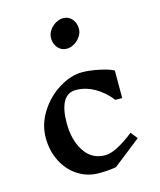

<svg xmlns="http://www.w3.org/2000/svg" viewBox="-125 -939 864 1038"><g transform="rotate(-15 306.5 -420.0)"><path d="M525 -504V-350H487Q448 -400 397.5 -428.5Q347 -457 293 -457Q247 -457 223.5 -416Q200 -375 200 -296Q200 -202 241 -138.5Q282 -75 358 -75Q415 -75 520 -157L550 -119L396 2Q356 10 300 10Q234 10 181.5 -24.5Q129 -59 99.5 -118Q70 -177 70 -248Q70 -325 113.5 -393Q157 -461 223 -501Q289 -541 351 -541Q392 -541 446.5 -529.5Q501 -518 525 -504ZM396 -773Q396 -750 382 -729.5Q368 -709 347 -697Q326 -685 306 -685Q276 -685 256.5 -707Q237 -729 237 -762Q237 -785 251 -805.5Q265 -826 286 -838Q307 -850 327 -850Q357 -850 376.5 -828Q396 -806 396 -773Z"/></g></svg>

Font: Inknut Antiqua
Style: Regular
Weight: 400
Designer: Claus Eggers Sørensen
Foundry: Claus Eggers Sørensen
Version: Version 1.003; ttfautohint (v1.8.2) -l 8 -r 50 -G 200 -x 14 